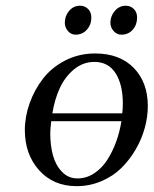

<svg xmlns="http://www.w3.org/2000/svg" viewBox="-20 -637 531 664"><path d="M65.9 -187Q65.9 -233.4 82.5 -280Q99.1 -326.7 128.9 -365.2Q158.7 -403.8 205.8 -428Q252.9 -452.1 309.1 -452.1Q393.6 -452.1 442.4 -402.3Q491.2 -352.5 491.2 -270Q491.2 -233.4 480.7 -194.8Q470.2 -156.2 449.2 -120.1Q428.2 -84 399.4 -55.7Q370.6 -27.3 330.3 -10.3Q290 6.8 245.1 6.8Q164.6 6.8 115.2 -48.3Q65.9 -103.5 65.9 -187ZM153.8 -176.8Q153.8 -133.3 163.3 -99.1Q172.9 -64.9 194.6 -42.5Q216.3 -20 248 -20Q278.8 -20 305.4 -37.4Q332 -54.7 350.6 -83.5Q369.1 -112.3 381.6 -146.5Q394 -180.7 399.9 -217.8H157.2Q153.8 -189.5 153.8 -176.8ZM161.1 -245.1H402.8Q404.8 -260.3 404.8 -278.8Q404.8 -344.2 379.9 -383.5Q355 -422.9 306.2 -422.9Q267.1 -422.9 235.8 -397Q204.6 -371.1 186.8 -332.3Q168.9 -293.5 161.1 -245.1ZM204.1 -558.1Q204.1 -582 219.2 -599.6Q234.4 -617.2 256.8 -617.2Q272.9 -617.2 284.4 -606.2Q295.9 -595.2 295.9 -576.2Q295.9 -551.8 280.5 -534.4Q265.1 -517.1 241.2 -517.1Q225.6 -517.1 214.8 -529.8Q204.1 -542.5 204.1 -558.1ZM361.8 -558.1Q361.8 -581.5 377.2 -599.4Q392.6 -617.2 415 -617.2Q431.2 -617.2 442.6 -606.2Q454.1 -595.2 454.1 -576.2Q454.1 -551.3 439 -534.2Q423.8 -517.1 399.9 -517.1Q383.8 -517.1 372.8 -529.8Q361.8 -542.5 361.8 -558.1Z"/></svg>

Font: Dehuti
Style: Bold-Italic
Weight: 700
Version: Version 1.2